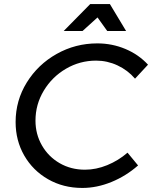

<svg xmlns="http://www.w3.org/2000/svg" viewBox="-20 -920 766 947"><path d="M710 -601 646 -532Q610 -574 559.5 -597.5Q509 -621 454 -621Q374 -621 305.5 -581Q237 -541 196 -473Q155 -405 155 -325Q155 -258 187 -202.5Q219 -147 274.5 -115Q330 -83 399 -83Q454 -83 509 -105.5Q564 -128 609 -167L661 -104Q602 -52 530 -22.5Q458 7 386 7Q292 7 217 -36Q142 -79 99.5 -153Q57 -227 57 -318Q57 -424 112 -513Q167 -602 259.5 -654Q352 -706 460 -706Q533 -706 598.5 -678.5Q664 -651 710 -601ZM602 -767H509L461 -834L387 -767H294L425 -900H522Z"/></svg>

Font: Gontserrat
Style: Italic
Weight: 400
Italic angle: -11.3°
Designer: Julieta Ulanovsky
Foundry: Julieta Ulanovsky
Version: Version 6.001